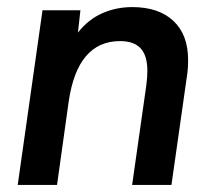

<svg xmlns="http://www.w3.org/2000/svg" viewBox="-20 -522 599 542"><path d="M100 -493H207L200 -430Q229 -467 268.5 -484.5Q308 -502 353 -502Q428 -502 469.5 -463Q511 -424 511 -353Q511 -329 509 -316L464 0H353L393 -281Q396 -304 396 -322Q396 -365 377 -385.5Q358 -406 319 -406Q199 -406 174 -236L141 0H30Z"/></svg>

Font: Hanken Grotesk SemiBold
Style: Italic
Weight: 600
Italic angle: -8°
Designer: Alfredo Marco Pradil
Foundry: Hanken Design Co.
Version: Version 3.014